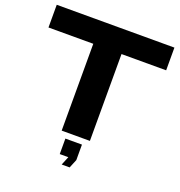

<svg xmlns="http://www.w3.org/2000/svg" viewBox="-157 -847 1105 1176"><g transform="rotate(20 395.5 -259.5)"><path d="M779 -566H488V0H304V-566H12V-714H779ZM342 139V38H450V139L427 195H375L398 139Z"/></g></svg>

Font: Non Bureau Extended
Style: Bold
Weight: 700
Width: 7
Designer: Jona Saucedo
Foundry: Non Foundry
Version: Version 1.000; ttfautohint (v1.8.4)